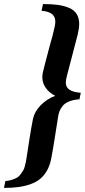

<svg xmlns="http://www.w3.org/2000/svg" viewBox="-105 -832 418 946"><path d="M-85.4 93.8 -78.6 60.1Q-60.1 58.6 -44.9 53.5Q-29.8 48.3 -20 42.5Q-10.3 36.6 -2.2 25.1Q5.9 13.7 10 6.6Q14.2 -0.5 17.8 -14.9Q21.5 -29.3 22.5 -34.7Q23.4 -40 25.9 -54.7Q27.3 -63.5 38.3 -135.3Q49.3 -207 57.6 -246.6Q65.4 -282.7 95.2 -313.2Q125 -343.8 167 -359.9Q137.7 -374.5 120.6 -398.7Q103.5 -422.9 103.5 -451.2Q103.5 -464.8 106.4 -476.1Q115.7 -515.6 138.7 -601.1Q140.6 -609.4 145 -624.3Q149.4 -639.2 152.8 -651.6Q156.2 -664.1 158.2 -674.3Q167.5 -707.5 167.5 -726.1Q167.5 -773.9 99.6 -778.8L106.9 -812Q149.9 -812 180.2 -807.9Q210.4 -803.7 235.4 -793.2Q260.3 -782.7 272.7 -762.9Q285.2 -743.2 285.2 -713.9Q285.2 -692.4 277.8 -661.6Q276.9 -657.7 224.1 -456.1Q219.2 -436.5 219.2 -424.3Q219.2 -379.9 293 -375L286.6 -342.8Q256.3 -340.8 235.1 -332Q213.9 -323.2 203.4 -309.6Q192.9 -295.9 188.5 -284.7Q184.1 -273.4 181.6 -258.8Q178.7 -240.2 167.2 -167.2Q155.8 -94.2 147.9 -53.2Q141.6 -18.6 127 7.6Q112.3 33.7 92 50Q71.8 66.4 43.2 76.2Q14.6 85.9 -15.9 89.8Q-46.4 93.8 -85.4 93.8Z"/></svg>

Font: Flanker
Style: Bold Italic
Weight: 700
Italic angle: -12°
Designer: Flanker
Version: Version 2.000